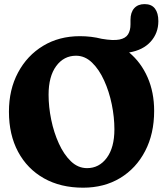

<svg xmlns="http://www.w3.org/2000/svg" viewBox="-20 -882 783 913"><path d="M360 -710Q414.5 -710 463.5 -697.5Q518.5 -688 548 -694Q577.5 -700 589 -718.8Q600.5 -737.5 600.5 -766V-787Q600.5 -823 618.2 -842.8Q636 -862.5 667.5 -862.5Q700.5 -862.5 716.8 -841.2Q733 -820 733 -781.5Q733 -724.5 696.5 -684Q660 -643.5 594 -632.5Q650.5 -585.5 681.8 -514.2Q713 -443 713 -354.5Q713 -246 670.2 -163.8Q627.5 -81.5 551.5 -35.5Q475.5 10.5 375 10.5Q268 10.5 188.8 -34.2Q109.5 -79 66 -160.2Q22.5 -241.5 22.5 -351Q22.5 -456 65.8 -537Q109 -618 185 -664Q261 -710 360 -710ZM524 -267Q524 -324.5 511.5 -385.8Q499 -447 475.2 -499.2Q451.5 -551.5 417.8 -584.2Q384 -617 341.5 -617Q283.5 -617 247.2 -567.8Q211 -518.5 211 -431.5Q211 -374 223.5 -313Q236 -252 259.8 -199.8Q283.5 -147.5 317.2 -115Q351 -82.5 394 -82.5Q451.5 -82.5 487.8 -131.5Q524 -180.5 524 -267Z"/></svg>

Font: Fraunces 144pt S100
Style: Bold
Weight: 700
Version: Version 1.000; ttfautohint (v1.8.3)